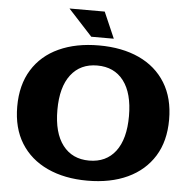

<svg xmlns="http://www.w3.org/2000/svg" viewBox="-59 -936 996 1010"><g transform="rotate(5 439.0 -431.0)"><path d="M394 -740 267 -878H453L513 -740ZM439 16Q318 16 227.5 -26Q137 -68 87.5 -147.5Q38 -227 38 -341Q38 -455 87.5 -535Q137 -615 227.5 -656.5Q318 -698 439 -698Q561 -698 651 -656.5Q741 -615 790.5 -535Q840 -455 840 -341Q840 -227 790.5 -147.5Q741 -68 651 -26Q561 16 439 16ZM439 -90Q529 -90 578.5 -155Q628 -220 628 -341Q628 -462 578.5 -527Q529 -592 439 -592Q350 -592 300 -527Q250 -462 250 -341Q250 -220 300 -155Q350 -90 439 -90Z"/></g></svg>

Font: Montagu Slab 16pt
Style: Bold
Weight: 700
Designer: Florian Karsten
Foundry: Florian Karsten
Version: Version 1.000; ttfautohint (v1.8.3)